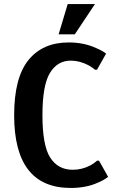

<svg xmlns="http://www.w3.org/2000/svg" viewBox="-20 -920 575 950"><path d="M270 -750 315 -900H450L350 -750ZM330 10Q50 10 50 -350Q50 -535 120.5 -622.5Q191 -710 320 -710Q396 -710 456 -682Q483 -671 505 -655L460 -575H450Q439 -585 418 -597Q374 -620 330 -620Q264 -620 227 -559Q190 -498 190 -350Q190 -200 228.5 -140Q267 -80 340 -80Q386 -80 428 -102Q450 -115 460 -125H470L515 -45Q495 -29 466 -17Q408 10 330 10Z"/></svg>

Font: Scada
Style: Bold
Weight: 700
Designer: Jovanny Lemonad
Foundry: Jovanny Lemonad
Version: Version 4.100;PS 004.100;hotconv 1.0.88;makeotf.lib2.5.64775